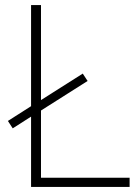

<svg xmlns="http://www.w3.org/2000/svg" viewBox="-20 -734 550 754"><path d="M102 0V-276L30 -230L11 -259L102 -317V-714H141V-341L305 -445L324 -416L141 -300V-36H489V0Z"/></svg>

Font: Noto Sans ExtraLight
Style: Regular
Weight: 200
Designer: Monotype Design Team
Foundry: Monotype Imaging Inc.
Version: Version 2.007